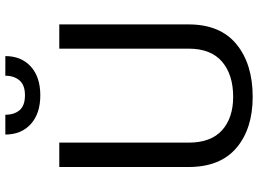

<svg xmlns="http://www.w3.org/2000/svg" viewBox="-143 -809 962 716"><g transform="rotate(-90 338.0 -451.0)"><path d="M605 -710.9V-229Q605 -110.8 531.2 -50.3Q457.5 10.3 335 10.3Q215.8 10.3 144.5 -50.3Q73.2 -110.8 73.2 -229V-710.9H164.1V-229Q164.1 -145.5 210.2 -104Q256.3 -62.5 335 -62.5Q417.5 -62.5 466.1 -104Q514.6 -145.5 514.6 -229V-710.9ZM486.8 -912.1Q486.8 -852.5 447.8 -817.1Q408.7 -781.7 340.8 -781.7Q272.5 -781.7 233.4 -817.1Q194.3 -852.5 194.3 -912.1H268.1Q268.1 -878.9 285.2 -858.9Q302.2 -838.9 340.8 -838.9Q378.4 -838.9 396 -859.1Q413.6 -879.4 413.6 -912.1Z"/></g></svg>

Font: Roboto Web
Style: Regular
Weight: 400
Designer: Google
Version: Version 1.200310; 2013